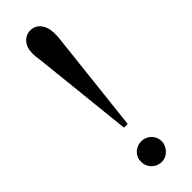

<svg xmlns="http://www.w3.org/2000/svg" viewBox="-238 -689 714 714"><g transform="rotate(-45 119.0 -332.0)"><path d="M172.9 -41.5Q172.9 -29.8 168.5 -19.8Q164.1 -9.8 156.7 -2Q149.4 5.9 139.6 10.3Q129.9 14.6 119.1 14.6Q110.8 14.6 101.1 11.5Q91.3 8.3 83.3 1.5Q75.2 -5.4 69.8 -16.1Q64.5 -26.9 64.5 -41.5Q64.5 -54.7 69.6 -64.5Q74.7 -74.2 82.5 -80.8Q90.3 -87.4 100.1 -90.8Q109.9 -94.2 119.1 -94.2Q128.4 -94.2 138.2 -90.6Q147.9 -86.9 155.5 -80.1Q163.1 -73.2 168 -63.5Q172.9 -53.7 172.9 -41.5ZM174.8 -604.5Q174.8 -598.6 174.6 -590.1Q174.3 -581.5 172.9 -571.8L128.9 -175.3H109.4L67.4 -571.8Q64.9 -588.9 64.2 -596.2Q63.5 -603.5 63.5 -608.9Q63.5 -642.1 79.8 -659.9Q96.2 -677.7 120.1 -677.7Q129.4 -677.7 138.9 -673.8Q148.4 -669.9 156.5 -661.1Q164.6 -652.3 169.7 -638.4Q174.8 -624.5 174.8 -604.5Z"/></g></svg>

Font: Doulos SIL
Style: Regular
Weight: 400
Designer: Walt Agee, Victor Gaultney, Peter Martin, Debbi Hosken
Foundry: SIL International
Version: Version 4.110; 2011; Maintenance release